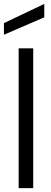

<svg xmlns="http://www.w3.org/2000/svg" viewBox="-22 -969 265 989"><path d="M74.1 -720H149.1V0H74.1ZM-1.8 -849.9 206.1 -948.9V-879.8L-1.8 -790.1Z"/></svg>

Font: AF Albert Sans Medium
Style: Regular
Weight: 500
Designer: Andreas Rasmussen
Foundry: a.Foundry
Version: Version 1.300;Glyphs 3.2 (3231)